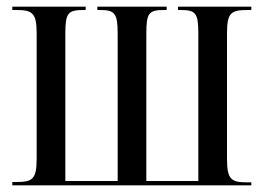

<svg xmlns="http://www.w3.org/2000/svg" viewBox="-20 -556 791 576"><path d="M17 0H734V-9H721C673 -9 661 -18 661 -80V-455C661 -517 672 -526 723 -526H734V-536H514V-526H522C567 -526 575 -517 575 -455V-13H419V-455C419 -517 426 -526 473 -526H480V-536H272V-526H279C324 -526 333 -517 333 -455V-13H176V-455C176 -518 184 -526 232 -526H237V-536H17V-526H30C78 -526 90 -516 90 -455V-81C90 -19 78 -10 30 -10H17Z"/></svg>

Font: Noto Serif Display ExtraCondensed
Style: Regular
Weight: 400
Width: 2
Designer: Monotype Design Team
Foundry: Monotype Imaging Inc.
Version: Version 2.009